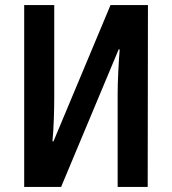

<svg xmlns="http://www.w3.org/2000/svg" viewBox="-20 -734 676 754"><path d="M75 0V-714H193V-351Q193 -315 191.5 -268.5Q190 -222 186 -179H190L414 -714H561L560 0H442V-365Q442 -403 444.5 -452.5Q447 -502 450 -540H446L220 0Z"/></svg>

Font: Noto Sans Condensed SemiBold
Style: Regular
Weight: 600
Width: 3
Designer: Monotype Design Team
Foundry: Monotype Imaging Inc.
Version: Version 2.013; ttfautohint (v1.8.4.7-5d5b)